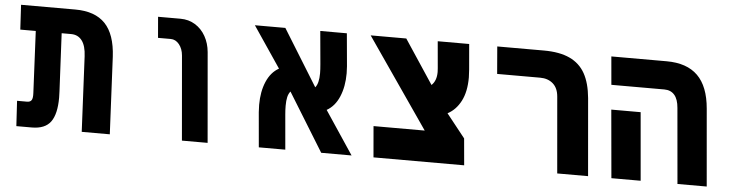

<svg xmlns="http://www.w3.org/2000/svg" viewBox="-41 -786 3683 964"><g transform="rotate(5 1800.0 -304.5)"><path d="M294.5 -484.5H247L261.5 -193.5Q262.5 -170.5 262.5 -161Q262.5 -78.5 234 -39.2Q205.5 0 138.5 0H61L53.5 -127H104Q120 -127 126.5 -137.2Q133 -147.5 131.5 -173.5L116.5 -484.5H38.5L31.5 -609H305Q404.5 -609 455.8 -555.5Q507 -502 513 -389.5L532 0H390.5L372 -379Q369.5 -432 349.5 -458.2Q329.5 -484.5 294.5 -484.5Z M795 -503.5H731L722 -609H835Q876.5 -609 909.2 -588.8Q942 -568.5 961.8 -533.2Q981.5 -498 985.5 -454L1025 0H895.5L858.5 -426Q855.5 -459.5 837.8 -481.5Q820 -503.5 795 -503.5Z M1399 -220Q1399 -198 1401 -176.5L1416.5 0H1283L1267.5 -176Q1266 -195 1266 -213Q1266 -280 1287.5 -330Q1309 -380 1349.5 -402.5L1210 -609H1363.5L1539 -325Q1557 -346 1557 -397Q1557 -415 1554.5 -443.5L1539.5 -609H1673.5L1688.5 -444Q1690 -426 1690 -408.5Q1690 -341.5 1668.5 -290.8Q1647 -240 1606 -217L1750.5 0H1597.5L1417 -293Q1407.5 -282 1403.2 -264Q1399 -246 1399 -220Z M1847.5 -156.5H2105.5L1793.5 -609H1973L2119.5 -387.5Q2144.5 -410.5 2144.5 -455Q2144.5 -460.5 2143.5 -473.5L2131.5 -609H2290L2301 -481Q2303 -454 2303 -441.5Q2303 -369.5 2278.5 -322.2Q2254 -275 2212 -253L2306 -134.5L2318 0H1861Z M2660 -471.5H2443L2431.5 -609H2666.5Q2746 -609 2797 -585.2Q2848 -561.5 2874.8 -513.5Q2901.5 -465.5 2908.5 -390.5L2942.5 0H2787L2753.5 -384Q2750 -427 2724.8 -449.2Q2699.5 -471.5 2660 -471.5Z M3286 -467H3019L3006.5 -609H3285Q3387.5 -609 3442.2 -555Q3497 -501 3506.5 -389.5L3540.5 0H3393L3359.5 -380.5Q3356 -424 3337.2 -445.5Q3318.5 -467 3286 -467ZM3029.5 -343H3177.5L3207.5 0H3060Z"/></g></svg>

Font: JuliaMono ExtraBold
Style: Italic
Weight: 800
Italic angle: -9°
Monospace: yes
Designer: cormullion
Foundry: corm
Version: Version 0.057; ttfautohint (v1.8.4)